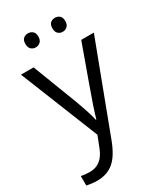

<svg xmlns="http://www.w3.org/2000/svg" viewBox="-236 -816 975 1145"><g transform="rotate(-30 252.0 -244.0)"><path d="M1 -535.2H87.9L205.1 -230Q243.7 -125.5 252.9 -79.1H256.8Q263.2 -104 283.4 -164.3Q303.7 -224.6 416 -535.2H502.9L272.9 74.2Q238.8 164.6 193.1 202.4Q147.5 240.2 81.1 240.2Q43.9 240.2 7.8 231.9V167Q34.7 172.9 67.9 172.9Q151.4 172.9 187 79.1L216.8 2.9ZM115.2 -680.2Q115.2 -705.6 128.2 -716.8Q141.1 -728 159.2 -728Q177.7 -728 191.2 -716.8Q204.6 -705.6 204.6 -680.2Q204.6 -655.8 191.2 -643.8Q177.7 -631.8 159.2 -631.8Q141.1 -631.8 128.2 -643.8Q115.2 -655.8 115.2 -680.2ZM301.3 -680.2Q301.3 -705.6 314.2 -716.8Q327.1 -728 345.2 -728Q363.3 -728 376.7 -716.8Q390.1 -705.6 390.1 -680.2Q390.1 -655.8 376.7 -643.8Q363.3 -631.8 345.2 -631.8Q327.1 -631.8 314.2 -643.8Q301.3 -655.8 301.3 -680.2Z"/></g></svg>

Font: HunimalSansv1.5
Style: Regular
Weight: 400
Foundry: Ascender Corporation
Version: Version 1.10